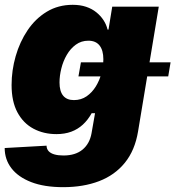

<svg xmlns="http://www.w3.org/2000/svg" viewBox="-24 -567 733 802"><path d="M240.2 214.8Q160.6 214.8 106.2 193.6Q51.8 172.4 23.7 135.7Q-4.4 99.1 -4.4 51.3L170.4 41.5Q170.9 55.7 179.4 64.7Q188 73.7 203.6 78.1Q219.2 82.5 241.2 82.5Q291 82.5 320.8 57.9Q350.6 33.2 358.4 -10.7L373 -94.2H358.9Q343.3 -65.9 322 -46.4Q300.8 -26.9 273.4 -16.8Q246.1 -6.8 211.9 -6.8Q158.2 -6.8 115.7 -29.5Q73.2 -52.2 48.8 -97.7Q24.4 -143.1 24.4 -211.9Q24.4 -272.9 41.5 -332.5Q58.6 -392.1 91.3 -440.7Q124 -489.3 171.6 -518.1Q219.2 -546.9 279.8 -546.9Q311 -546.9 335.7 -538.6Q360.4 -530.3 378.4 -515.6Q396.5 -501 408.4 -482.7Q420.4 -464.4 425.3 -443.4H429.2L444.8 -539.1H639.2L552.7 -18.1Q539.6 61 497.6 112.8Q455.6 164.6 389.9 189.7Q324.2 214.8 240.2 214.8ZM284.7 -148.9Q314.9 -148.9 337.9 -164.8Q360.8 -180.7 376.5 -206.3Q392.1 -231.9 399.9 -261.7Q407.7 -291.5 407.7 -319.8Q407.7 -356.9 391.8 -377Q376 -397 345.2 -397Q315.4 -397 292.7 -380.4Q270 -363.8 254.9 -337.6Q239.7 -311.5 232.2 -281Q224.6 -250.5 224.6 -222.2Q224.6 -186 239.7 -167.5Q254.9 -148.9 284.7 -148.9ZM303.7 -248 314 -306.6H688.5L678.7 -248Z"/></svg>

Font: Inter 18pt Black
Style: Italic
Weight: 900
Italic angle: -9.3988°
Designer: Rasmus Andersson
Foundry: rsms
Version: Version 4.001;git-66647c0bb